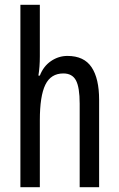

<svg xmlns="http://www.w3.org/2000/svg" viewBox="-20 -780 496 800"><path d="M146 -545Q146 -501 140 -465H146Q161 -504 192.5 -525.5Q224 -547 261 -547Q330 -547 361.5 -500Q393 -453 393 -364V0H312V-348Q312 -416 296.5 -445Q281 -474 244 -474Q192 -474 169 -427Q146 -380 146 -279V0H65V-760H146Z"/></svg>

Font: Noto Sans Ethiopic ExtraCondensed
Style: Regular
Weight: 400
Width: 2
Designer: Monotype Design Team
Foundry: Monotype Imaging Inc.
Version: Version 2.102; ttfautohint (v1.8.4.7-5d5b)